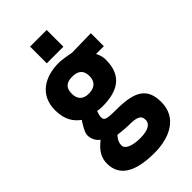

<svg xmlns="http://www.w3.org/2000/svg" viewBox="-279 -773 1095 1095"><g transform="rotate(-45 269.0 -225.5)"><path d="M276 240C395 240 508 190 508 62C508 -50 446 -89 295 -89C210 -89 203 -96 203 -122C203 -135 213 -161 213 -161C222 -159 238 -157 249 -157C376 -157 455 -202 455 -333C455 -360 446 -381 438 -395H501V-500L347 -497C347 -497 285 -510 251 -510C144 -510 46 -459 46 -333C46 -253 80 -212 115 -187C115 -187 75 -129 75 -104C75 -73 89 -46 111 -31C61 8 40 45 40 91C40 203 140 240 276 240ZM284 24C343 24 373 32 373 70C373 106 337 123 277 123C217 123 172 106 172 77C172 52 182 34 199 17C199 17 256 24 284 24ZM249 -264C203 -264 180 -289 180 -333C180 -377 201 -400 250 -400C299 -400 323 -378 323 -333C323 -285 294 -264 249 -264ZM202 -556H336V-691H202Z"/></g></svg>

Font: TitilliumMaps29L
Style: 999 wt
Weight: 900
Designer: Campivisivi
Foundry: Accademia di Belle Arti di Urbino and students of MA course of Visual design